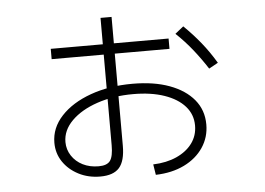

<svg xmlns="http://www.w3.org/2000/svg" viewBox="-49 -701 1098 797"><g transform="rotate(-5 500.0 -302.5)"><path d="M562 -12Q618 -14 660 -33Q702 -52 725.5 -84Q749 -116 749 -158Q749 -204 719 -238Q689 -272 634 -291Q579 -310 504 -310Q421 -310 353.5 -287Q286 -264 246.5 -224.5Q207 -185 207 -136Q207 -105 224 -79Q241 -53 270 -38.5Q299 -24 336 -24Q371 -24 384 -42Q397 -60 397 -106V-324V-637H443V-100Q443 -37 418.5 -9Q394 19 339 19Q289 19 248.5 -2Q208 -23 184.5 -58Q161 -93 161 -137Q161 -199 206.5 -248Q252 -297 330 -325Q408 -353 505 -353Q594 -353 659 -329Q724 -305 760 -261.5Q796 -218 796 -158Q796 -105 767.5 -62.5Q739 -20 688 5Q637 30 569 32ZM180 -484V-527H671V-484ZM828 -388Q801 -430 770 -469Q739 -508 701 -544L736 -572Q774 -535 806 -495.5Q838 -456 866 -409Z"/></g></svg>

Font: M PLUS 1 Light
Style: Regular
Weight: 300
Designer: Coji Morishita
Foundry: UNDERFOREST DESIGN
Version: Version 1.001